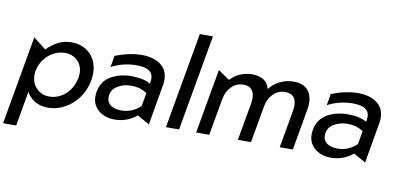

<svg xmlns="http://www.w3.org/2000/svg" viewBox="-96 -995 3002 1441"><g transform="rotate(10 1405.0 -274.5)"><path d="M297 10Q360 10 420.5 -22Q481 -54 524 -112.5Q567 -171 581 -247Q586 -279 586 -300Q586 -362 560.5 -408Q535 -454 490 -479Q445 -504 388 -504Q332 -504 287.5 -481.5Q243 -459 200 -417L104 -492L-15 183H85L131 -81Q184 10 297 10ZM486 -284Q486 -264 482 -247Q472 -196 444 -156.5Q416 -117 375.5 -95.5Q335 -74 291 -74Q233 -74 193.5 -113.5Q154 -153 154 -215Q154 -230 157 -246Q166 -295 195 -334Q224 -373 265 -395Q306 -417 350 -417Q412 -417 449 -379.5Q486 -342 486 -284Z M841 -65Q792 -65 761.5 -85.5Q731 -106 731 -145Q731 -202 777.5 -231.5Q824 -261 882 -261Q922 -261 950.5 -252Q979 -243 1005 -227L987 -125Q925 -65 841 -65ZM1121 -346Q1121 -422 1066.5 -462Q1012 -502 923 -502Q830 -502 721 -460L706 -372Q795 -419 897 -419Q1023 -419 1023 -338Q1023 -332 1021 -318L1018 -300Q967 -332 875 -332Q786 -332 718 -293.5Q650 -255 635 -169Q632 -153 632 -136Q632 -90 655.5 -57Q679 -24 717.5 -6.5Q756 11 801 11Q851 11 892 -4Q933 -19 972 -50L1064 2L1118 -309Q1121 -329 1121 -346Z M1423 -732H1323L1194 0H1294Z M2161 0 2216 -313Q2221 -341 2221 -362Q2221 -427 2185.5 -465Q2150 -503 2080 -503Q2025 -503 1977.5 -480Q1930 -457 1896 -414Q1885 -460 1850 -481.5Q1815 -503 1764 -503Q1717 -503 1674 -485Q1631 -467 1598 -431L1511 -491L1424 0H1524L1574 -282Q1584 -339 1621.5 -377Q1659 -415 1713 -415Q1756 -415 1776 -391Q1796 -367 1796 -325Q1796 -302 1792 -282L1742 0H1842L1892 -282Q1901 -338 1938.5 -376.5Q1976 -415 2031 -415Q2115 -415 2115 -325Q2115 -303 2111 -282L2061 0Z M2489 -65Q2440 -65 2409.5 -85.5Q2379 -106 2379 -145Q2379 -202 2425.5 -231.5Q2472 -261 2530 -261Q2570 -261 2598.5 -252Q2627 -243 2653 -227L2635 -125Q2573 -65 2489 -65ZM2769 -346Q2769 -422 2714.5 -462Q2660 -502 2571 -502Q2478 -502 2369 -460L2354 -372Q2443 -419 2545 -419Q2671 -419 2671 -338Q2671 -332 2669 -318L2666 -300Q2615 -332 2523 -332Q2434 -332 2366 -293.5Q2298 -255 2283 -169Q2280 -153 2280 -136Q2280 -90 2303.5 -57Q2327 -24 2365.5 -6.5Q2404 11 2449 11Q2499 11 2540 -4Q2581 -19 2620 -50L2712 2L2766 -309Q2769 -329 2769 -346Z"/></g></svg>

Font: Geom
Style: Italic
Weight: 400
Italic angle: -10°
Version: Version 1.102